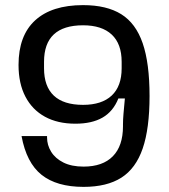

<svg xmlns="http://www.w3.org/2000/svg" viewBox="-20 -720 661 750"><path d="M304.4 -700Q396.6 -700 453.6 -664.5Q510.6 -629 537.4 -551Q564.2 -473 564.2 -345Q564.2 -218 537.4 -140Q510.6 -62 454.1 -26Q397.6 10 306.4 10Q201.4 10 142.3 -37.2Q83.2 -84.4 64.2 -188.4H163.8V-182.8Q163.8 -153.2 179.9 -127.1Q196 -101 227.8 -85.1Q259.6 -69.2 306.4 -69.2Q381.2 -69.2 420.8 -109.6Q460.4 -150 460.4 -226.6V-234.4Q460.4 -253 462.4 -275.9Q464.4 -298.8 467.8 -335.4H442.4Q422 -284.4 380.4 -260.6Q338.8 -236.8 274.6 -236.8Q205.4 -236.8 155.8 -263.9Q106.2 -291 79.3 -342.4Q52.4 -393.8 52.4 -466.4Q52.4 -581.2 117.4 -640.6Q182.4 -700 304.4 -700ZM304.4 -621.2Q228.4 -621.2 190.2 -585.6Q152 -550 152 -478.4V-453.2Q152 -382.6 190.2 -346.5Q228.4 -310.4 304.4 -310.4Q377.6 -310.4 416.4 -346.8Q455.2 -383.2 455.2 -453.2V-478.4Q455.2 -548.8 416.4 -585Q377.6 -621.2 304.4 -621.2Z"/></svg>

Font: Mozilla Headline ExtraLight
Style: Regular
Weight: 200
Designer: Studio DRAMA
Foundry: Studio DRAMA
Version: Version 1.000